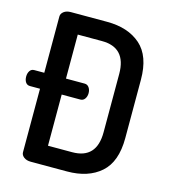

<svg xmlns="http://www.w3.org/2000/svg" viewBox="-113 -819 803 906"><g transform="rotate(15 288.5 -365.5)"><path d="M121 -731H298Q401 -731 462 -677.5Q523 -624 523 -508V-223Q523 -107 462 -53.5Q401 0 298 0H121Q100 0 87 -10Q74 -20 74 -34V-344H25Q11 -344 3.5 -355Q-4 -366 -4 -383Q-4 -399 3.5 -410.5Q11 -422 25 -422H74V-697Q74 -711 87 -721Q100 -731 121 -731ZM298 -637H180V-422H271Q285 -422 293 -410.5Q301 -399 301 -383Q301 -367 293 -355.5Q285 -344 271 -344H180V-94H298Q417 -94 417 -223V-508Q417 -637 298 -637Z"/></g></svg>

Font: AkaAcidDosis
Style: SemiBold
Weight: 600
Designer: Edgar Tolentino, Pablo Impallari, Igino Marini, Cyberella
Foundry: Edgar Tolentino, Pablo Impallari, Igino Marini, Cyberella
Version: Version 1.007